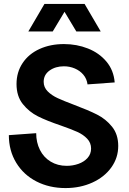

<svg xmlns="http://www.w3.org/2000/svg" viewBox="-20 -940 656 976"><path d="M25 -253 164 -263Q164 -216 183 -178Q202 -140 237.5 -118.5Q273 -97 319 -97Q350 -97 378.5 -107Q407 -117 425 -137Q443 -157 443 -185Q443 -214 423 -235Q403 -256 373 -269.5Q343 -283 289 -302Q218 -326 173 -348.5Q128 -371 96 -411Q64 -451 64 -513Q64 -573 95 -619.5Q126 -666 181 -691Q236 -716 305 -716Q370 -716 427 -693.5Q484 -671 521 -627Q558 -583 563 -521L425 -511Q421 -540 403.5 -560.5Q386 -581 360 -592Q334 -603 305 -603Q262 -603 232 -581.5Q202 -560 202 -524Q202 -496 222.5 -475.5Q243 -455 273.5 -441Q304 -427 357 -407Q429 -380 473.5 -357.5Q518 -335 549.5 -296Q581 -257 581 -198Q581 -138 546 -89Q511 -40 449.5 -12Q388 16 313 16Q231 16 165.5 -17.5Q100 -51 62.5 -112.5Q25 -174 25 -253ZM206 -920H410L492 -780H368L308 -880L248 -780H124Z"/></svg>

Font: Uncut Sans Variable
Style: Regular
Weight: 400
Designer: Kasper Nordkvist
Foundry: UNCUT.wtf
Version: Version 1.303;Glyphs 3.1.2 (3151)